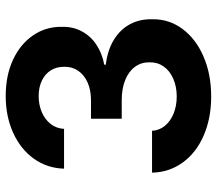

<svg xmlns="http://www.w3.org/2000/svg" viewBox="-64 -693 767 679"><g transform="rotate(-90 319.5 -353.5)"><path d="M48.4 -199.3H196.4Q197.7 -174.3 213.7 -154.3Q229.8 -134.4 257.2 -123.2Q284.7 -112 317.9 -112Q352.7 -112 380.7 -124.3Q408.7 -136.5 423.9 -158.3Q439.2 -180 438.6 -207.9Q439.2 -237 423 -259.3Q406.9 -281.6 376.3 -294.1Q345.8 -306.5 304.9 -306.5H239V-415.2H304.9Q339.6 -415.2 366.7 -427Q393.8 -438.8 408.6 -460.4Q423.3 -481.9 422.8 -509.2Q423.3 -536.1 410.5 -556.8Q397.7 -577.6 374 -588.9Q350.3 -600.3 319.1 -600.3Q288.2 -600.3 262.2 -589.1Q236.2 -577.9 220.5 -557.7Q204.7 -537.5 203.3 -510.5H62.5Q64.3 -570.7 98 -617.6Q131.7 -664.4 189.7 -690.6Q247.7 -716.8 319.6 -716.8Q392.2 -716.8 447.8 -690.9Q503.5 -664.9 534.3 -619.5Q565.1 -574.1 564.1 -517.9Q565.1 -479.4 548.2 -447.8Q531.4 -416.2 500.7 -396Q470.1 -375.7 430.2 -368.3V-362.9Q482.2 -356.6 518.4 -334.2Q554.7 -311.9 573.3 -277.4Q591.9 -242.8 590.9 -198.5Q591.9 -139.1 556.6 -91.6Q521.4 -44.1 458.9 -17.2Q396.5 9.8 317.7 9.8Q240.7 9.8 179.7 -16.7Q118.7 -43.2 84.2 -90.9Q49.7 -138.7 48.4 -199.3Z"/></g></svg>

Font: Pretendard Std Variable
Style: Regular
Weight: 400
Designer: Base glyphs from Inter by Rasmus Andersson; Hangeul glyphs from Noto Sans CJK(Source Han Sans) by Jang Soo-young and Kan
Foundry: Kil Hyung-jin
Version: Version 1.309;Glyphs 3.2 (3225)